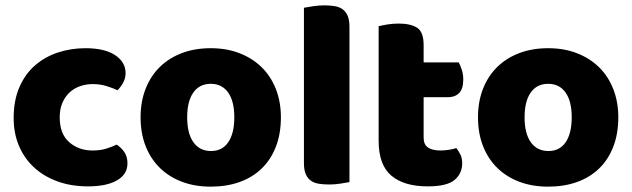

<svg xmlns="http://www.w3.org/2000/svg" viewBox="-20 -681 2360 717"><path d="M326 -367Q301 -367 278.5 -359Q256 -351 239.5 -335.5Q223 -320 213 -297Q203 -274 203 -243Q203 -181 238.5 -150Q274 -119 325 -119Q355 -119 377 -126Q399 -133 416 -141Q436 -127 446 -110.5Q456 -94 456 -71Q456 -30 417 -7.5Q378 15 309 15Q246 15 195 -3.5Q144 -22 107.5 -55.5Q71 -89 51 -136Q31 -183 31 -240Q31 -306 52.5 -355.5Q74 -405 111 -437Q148 -469 196.5 -485Q245 -501 299 -501Q371 -501 410 -475Q449 -449 449 -408Q449 -389 440 -372.5Q431 -356 419 -344Q402 -352 378 -359.5Q354 -367 326 -367Z M1029 -243Q1029 -181 1010 -132.5Q991 -84 956.5 -51Q922 -18 874 -1Q826 16 767 16Q708 16 660 -2Q612 -20 577.5 -53.5Q543 -87 524 -135Q505 -183 505 -243Q505 -302 524 -350Q543 -398 577.5 -431.5Q612 -465 660 -483Q708 -501 767 -501Q826 -501 874 -482.5Q922 -464 956.5 -430.5Q991 -397 1010 -349Q1029 -301 1029 -243ZM679 -243Q679 -182 702.5 -149.5Q726 -117 768 -117Q810 -117 832.5 -150Q855 -183 855 -243Q855 -303 832 -335.5Q809 -368 767 -368Q725 -368 702 -335.5Q679 -303 679 -243Z M1285 -1Q1274 1 1252.5 4.5Q1231 8 1209 8Q1187 8 1169.5 5Q1152 2 1140 -7Q1128 -16 1121.5 -31.5Q1115 -47 1115 -72V-652Q1126 -654 1147.5 -657.5Q1169 -661 1191 -661Q1213 -661 1230.5 -658Q1248 -655 1260 -646Q1272 -637 1278.5 -621.5Q1285 -606 1285 -581Z M1562 -167Q1562 -141 1578.5 -130Q1595 -119 1625 -119Q1640 -119 1656 -121.5Q1672 -124 1684 -128Q1693 -117 1699.5 -103.5Q1706 -90 1706 -71Q1706 -33 1677.5 -9Q1649 15 1577 15Q1489 15 1441.5 -25Q1394 -65 1394 -155V-583Q1405 -586 1425.5 -589.5Q1446 -593 1469 -593Q1513 -593 1537.5 -577.5Q1562 -562 1562 -512V-448H1693Q1699 -437 1704.5 -420.5Q1710 -404 1710 -384Q1710 -349 1694.5 -333.5Q1679 -318 1653 -318H1562Z M2289 -243Q2289 -181 2270 -132.5Q2251 -84 2216.5 -51Q2182 -18 2134 -1Q2086 16 2027 16Q1968 16 1920 -2Q1872 -20 1837.5 -53.5Q1803 -87 1784 -135Q1765 -183 1765 -243Q1765 -302 1784 -350Q1803 -398 1837.5 -431.5Q1872 -465 1920 -483Q1968 -501 2027 -501Q2086 -501 2134 -482.5Q2182 -464 2216.5 -430.5Q2251 -397 2270 -349Q2289 -301 2289 -243ZM1939 -243Q1939 -182 1962.5 -149.5Q1986 -117 2028 -117Q2070 -117 2092.5 -150Q2115 -183 2115 -243Q2115 -303 2092 -335.5Q2069 -368 2027 -368Q1985 -368 1962 -335.5Q1939 -303 1939 -243Z"/></svg>

Font: Baloo Tamma
Style: Regular
Weight: 400
Designer: Divya Kowshik and Ek Type
Foundry: Ek Type
Version: Version 1.443;PS 1.000;hotconv 16.6.51;makeotf.lib2.5.65220;